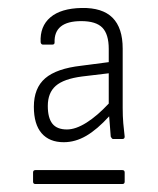

<svg xmlns="http://www.w3.org/2000/svg" viewBox="-20 -686 396 482"><path d="M140 -329Q104 -329 84.5 -351.5Q65 -374 65 -418Q65 -465 93.5 -489.5Q122 -514 184 -521L253 -530V-563Q253 -600 237 -616.5Q221 -633 184 -633Q115 -633 117 -579Q117 -574 111 -574H88Q83 -574 82 -580Q80 -620 106.5 -642.5Q133 -665 185 -666Q237 -667 262.5 -641.5Q288 -616 288 -564V-415Q288 -394 289.5 -376.5Q291 -359 293 -343Q293 -337 287 -337H264Q262 -337 260.5 -339Q259 -341 258 -343Q257 -356 256 -369Q255 -382 254 -394Q224 -361 196.5 -345Q169 -329 140 -329ZM69 -224Q63 -224 63 -230V-253Q63 -259 69 -259H287Q293 -259 293 -253V-230Q293 -224 287 -224ZM148 -361Q170 -361 197 -378Q224 -395 253 -426V-502L186 -494Q140 -488 120 -470.5Q100 -453 100 -420Q100 -390 111.5 -375.5Q123 -361 148 -361Z"/></svg>

Font: Sofia Sans Semi Condensed ExtraLight
Style: Regular
Weight: 250
Version: Version 4.100